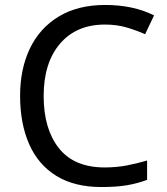

<svg xmlns="http://www.w3.org/2000/svg" viewBox="-20 -744 672 774"><path d="M403 -645Q288 -645 222 -568Q156 -491 156 -357Q156 -224 217.5 -146.5Q279 -69 402 -69Q449 -69 491 -77Q533 -85 573 -97V-19Q533 -4 490.5 3Q448 10 389 10Q280 10 207 -35Q134 -80 97.5 -163Q61 -246 61 -358Q61 -466 100.5 -548.5Q140 -631 217 -677.5Q294 -724 404 -724Q517 -724 601 -682L565 -606Q532 -621 491.5 -633Q451 -645 403 -645Z"/></svg>

Font: Noto Sans Nushu
Style: Regular
Weight: 400
Designer: Lisa Huang
Foundry: Lisa Huang
Version: Version 1.003; ttfautohint (v1.8.4.7-5d5b)